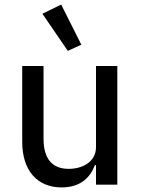

<svg xmlns="http://www.w3.org/2000/svg" viewBox="-20 -806 614 838"><path d="M276 -584 335 -611 247 -786 165 -746ZM399 0H492V-518H399V-164C399 -99 339 -69 280 -69C207 -69 170 -114 170 -201V-518H77V-187C77 -61 143 12 249 12C335 12 375 -35 394 -85H399Z"/></svg>

Font: IBM Plex Thai Looped Text
Style: Regular
Weight: 450
Designer: Mike Abbink, Paul van der Laan, Pieter van Rosmalen, Ben Mitchell, Mark Frömberg
Foundry: Bold Monday
Version: Version 1.0